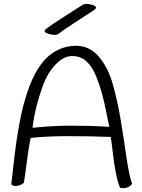

<svg xmlns="http://www.w3.org/2000/svg" viewBox="-20 -953 734 990"><path d="M661 -5Q645 17 615 17Q607 17 599 15Q577 -35 562 -162Q556 -218 551 -247Q442 -251 333 -251Q224 -251 138 -242Q129 -201 118.5 -119.5Q108 -38 103 -10Q83 6 58 6Q49 6 38 -2Q41 -26 54 -140.5Q67 -255 88 -356Q137 -585 233 -666Q295 -717 372 -717Q441 -717 489.5 -661Q538 -605 563 -514Q588 -423 603 -331Q618 -239 632 -143Q646 -47 661 -5ZM202 -514Q159 -395 148 -294Q248 -305 349 -305Q450 -305 544 -299Q540 -314 529 -370Q518 -426 506.5 -468.5Q495 -511 475.5 -560Q456 -609 426 -636.5Q396 -664 352 -664Q308 -664 267 -621Q226 -578 202 -514ZM475 -914Q475 -908 463.5 -900Q452 -892 384 -848.5Q316 -805 282 -779Q274 -773 261 -773Q248 -773 229 -779Q210 -785 210 -793Q210 -797 216 -803Q250 -829 317.5 -871.5Q385 -914 399 -923.5Q413 -933 426.5 -933Q440 -933 457.5 -927.5Q475 -922 475 -914Z"/></svg>

Font: Handlee
Style: Regular
Weight: 400
Designer: Joe Prince
Foundry: Joe Prince
Version: Version 1.001